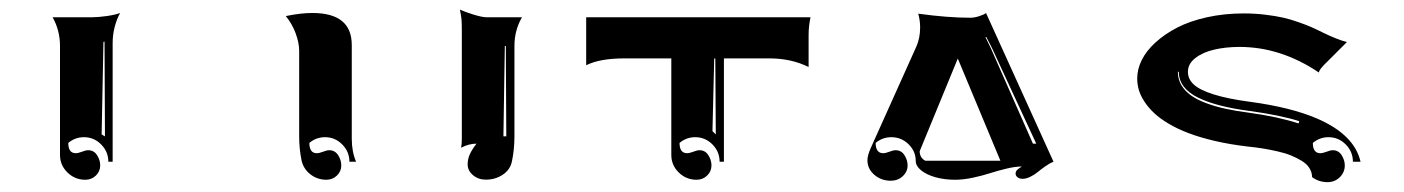

<svg xmlns="http://www.w3.org/2000/svg" viewBox="-20 -504 2867 392"><path d="M87.4 -468.8H169.2Q180.7 -468.8 198.4 -471.3Q216.1 -473.9 225.3 -477.5Q218.5 -465.6 214.2 -449.3Q210 -433.1 210 -416V-173.8H201.2Q201.2 -194.3 186.5 -209.1Q171.9 -223.9 151.4 -223.9Q133.3 -223.9 119.4 -212.2Q119.4 -191.4 134.5 -191.2Q139.6 -191.2 147.3 -194.2Q155 -197.3 160.2 -197.3Q171.6 -197.3 178.1 -187.3Q184.6 -177.2 184.6 -166.3Q184.6 -154.1 175.7 -145.5Q166.7 -137 154.3 -137Q132.8 -137 117.7 -151.9Q102.5 -166.7 102.5 -187.7V-410.2Q102.5 -441.9 87.4 -468.8ZM187.5 -229.5 194.3 -225.6 193.4 -418.9 191.2 -418.5Z M563.5 -471.2Q594.2 -477.5 617.7 -477.5Q698.2 -477.5 698.2 -412.1V-220.7Q698.2 -194.3 707 -173.8H693.4Q693.4 -194.3 678.7 -209.1Q664.1 -223.9 643.6 -223.9Q625.5 -223.9 611.6 -212.2Q611.6 -191.4 626.7 -191.2Q631.8 -191.2 639.5 -194.2Q647.2 -197.3 652.3 -197.3Q663.8 -197.3 670.3 -187.3Q676.8 -177.2 676.8 -166.3Q676.8 -154.1 667.8 -145.5Q658.9 -137 646.5 -137Q627.7 -137 613.3 -148.4Q598.9 -159.9 595.5 -177.5Q590.8 -200.7 590.8 -225.6V-400.4Q590.8 -416.7 583.5 -436.3Q576.2 -455.8 563.5 -471.2ZM918.9 -484.4Q929 -479.7 946.8 -474.2Q964.6 -468.8 972.7 -468.8H1045.7Q1030.3 -442.1 1030.3 -410.2V-225.6Q1030.3 -198.7 1025.1 -174.1Q1021.5 -157.2 1006.3 -147.2Q991.2 -137.2 971.9 -137.2Q956.5 -137.2 945.7 -146.4Q934.8 -155.5 934.8 -168.5Q934.8 -179.7 939.5 -189.6Q944.1 -199.5 952.9 -210.7Q937.3 -210.7 921.4 -202.4Q922.9 -209.5 922.9 -220.7V-442.4Q922.9 -458 922.2 -464.8Q921.6 -471.7 918.9 -484.4ZM1007.8 -225.6H1013.7L1012.7 -410.2H1010.7Z M1176.8 -370.8V-468.8H1634.8Q1630.9 -450.4 1630.9 -432.6V-367.2Q1595.5 -384.8 1550.8 -384.8H1458V-173.8H1449.2Q1449.2 -194.3 1434.6 -209.1Q1419.9 -223.9 1399.4 -223.9Q1381.3 -223.9 1367.4 -212.2Q1367.4 -191.4 1382.6 -191.2Q1387.7 -191.2 1395.4 -194.2Q1403.1 -197.3 1408.2 -197.3Q1419.7 -197.3 1426.1 -187.3Q1432.6 -177.2 1432.6 -166.3Q1432.6 -154.1 1423.7 -145.5Q1414.8 -137 1402.3 -137Q1380.9 -137 1365.7 -151.9Q1350.6 -166.7 1350.6 -187.7V-384.8H1254.9Q1204.8 -384.8 1176.8 -370.8ZM1434.6 -236.3 1441.4 -229.5 1440.4 -384.8 1438.2 -384.3Z M1751 -176.8Q1751 -186.5 1757.6 -201.4L1850.8 -408.7Q1858.6 -426.3 1858.6 -448Q1858.6 -462.6 1854.7 -476.1Q1914.6 -467.8 1960.9 -467.8Q1968.8 -467.8 1978 -470.6Q1987.3 -473.4 1993.2 -477.3L2130.9 -173.8Q2123 -170.7 2114 -164.3Q2105 -158 2098.5 -152.6Q2092 -147.2 2083.6 -143.1Q2075.2 -138.9 2067.4 -138.9Q2061.8 -138.9 2057.6 -142Q2053.5 -145 2053.5 -149.4Q2053.5 -153.8 2056.6 -157Q2059.8 -160.2 2066.4 -164.1Q2053.2 -164.1 2035.2 -159.8Q2017.1 -155.5 2001.7 -150.5Q1986.3 -145.5 1966.4 -141.2Q1946.5 -137 1929.9 -137Q1908.2 -137 1889.6 -142.2Q1871.1 -147.5 1860.4 -156.4Q1849.6 -165.3 1849.6 -175.8Q1849.6 -195.1 1835 -209.5Q1820.3 -223.9 1799.8 -223.9Q1781.7 -223.9 1767.8 -212.2Q1767.8 -191.4 1783 -191.2Q1788.1 -191.2 1795.8 -194.2Q1803.5 -197.3 1808.6 -197.3Q1820.1 -197.3 1826.5 -187.3Q1833 -177.2 1833 -166.3Q1833 -153.3 1823 -144.2Q1813 -135 1798.8 -135Q1779.1 -135 1765 -147.2Q1751 -159.4 1751 -176.8ZM1857.7 -195.3Q1857.7 -182.1 1869.1 -175.8H2022.5L1935.5 -384.5ZM1991.9 -428.2 2002.7 -406.2 2088.9 -210.7H2095.7L2004.9 -406.7L1993.9 -428.2Z M2301.8 -343.8Q2301.8 -362.5 2311 -381.3Q2320.3 -400.1 2339 -417.2Q2357.7 -434.3 2383.3 -447.6Q2408.9 -460.9 2444.3 -468.8Q2479.7 -476.6 2519.5 -476.6Q2542.2 -476.6 2563.4 -474Q2584.5 -471.4 2599.6 -468Q2614.7 -464.6 2631.3 -458.7Q2647.9 -452.9 2657.3 -448.7Q2666.7 -444.6 2680.4 -437.7Q2711.9 -422.4 2730 -418.2L2693.6 -381.8Q2692.6 -380.9 2690.3 -378.5Q2688 -376.2 2687.1 -375.4Q2686.3 -374.5 2684.3 -372.6Q2682.4 -370.6 2681.6 -369.8Q2680.9 -368.9 2679.4 -367.3Q2678 -365.7 2677.4 -364.9Q2676.8 -364 2675.8 -362.7Q2674.8 -361.3 2674.3 -360.4Q2673.8 -359.4 2673.3 -358.2Q2672.9 -356.9 2672.6 -356Q2595 -408.2 2510.7 -408.2Q2482.9 -408.2 2459.5 -402.8Q2436 -397.5 2420.7 -385.6Q2405.3 -373.8 2405.3 -357.4Q2405.3 -342.5 2417.5 -331.3Q2429.7 -320.1 2458.1 -311.2Q2486.6 -302.2 2532.5 -296.1Q2615.7 -284.9 2668.9 -262Q2745.1 -229.2 2757.8 -173.8H2742.2Q2742.2 -194.3 2727.5 -209.1Q2712.9 -223.9 2692.4 -223.9Q2674.3 -223.9 2660.4 -212.2Q2660.4 -191.4 2675.5 -191.2Q2680.7 -191.2 2688.4 -194.2Q2696 -197.3 2701.2 -197.3Q2712.6 -197.3 2719.1 -187.3Q2725.6 -177.2 2725.6 -166.3Q2725.6 -152.1 2715.3 -142.1Q2705.1 -132.1 2690.4 -132.1Q2672.9 -132.1 2658.9 -142.3Q2658.7 -152.3 2653.3 -160.9Q2647.9 -169.4 2637.9 -175.5Q2627.9 -181.6 2616.1 -186.5Q2604.2 -191.4 2588.5 -194.9Q2572.8 -198.5 2558.6 -200.8Q2544.4 -203.1 2527.6 -204.8Q2491.5 -209 2460.6 -216.2Q2429.7 -223.4 2406.9 -232.1Q2384 -240.7 2366 -251.5Q2347.9 -262.2 2336.1 -273.4Q2324.2 -284.7 2316.3 -296.9Q2308.3 -309.1 2305.1 -320.6Q2301.8 -332 2301.8 -343.8ZM2384.8 -357.4Q2384.8 -342.5 2391.8 -330.4Q2398.9 -318.4 2411.3 -309.4Q2423.6 -300.5 2442.1 -293.6Q2460.7 -286.6 2481.9 -282Q2503.2 -277.3 2529.8 -273.9Q2588.4 -265.9 2631.3 -252L2632.6 -256.6Q2594.5 -268.8 2530.3 -277.6Q2497.1 -282 2471.8 -288.5Q2446.5 -294.9 2426.9 -304.3Q2407.2 -313.7 2397 -327.1Q2386.7 -340.6 2386.7 -357.4Z"/></svg>

Font: AgreloyInT3
Style: Medium
Weight: 400
Designer: gluk
Foundry: gluk
Version: Version 0.27